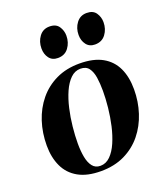

<svg xmlns="http://www.w3.org/2000/svg" viewBox="-138 -832 807 938"><g transform="rotate(-20 265.5 -363.0)"><path d="M304.5 -517.5Q377 -517.5 423 -491.8Q469 -466 491 -419.2Q513 -372.5 513 -308Q513 -244.5 494.2 -186.8Q475.5 -129 439 -84Q402.5 -39 349 -13Q295.5 13 225.5 13Q154 13 108 -13Q62 -39 40 -86Q18 -133 18 -194.5Q18 -260.5 37 -318.8Q56 -377 92.8 -421.8Q129.5 -466.5 182.8 -492Q236 -517.5 304.5 -517.5ZM300.5 -492Q271.5 -492 249 -470Q226.5 -448 210.2 -411.5Q194 -375 183.8 -330.2Q173.5 -285.5 168.8 -239Q164 -192.5 164 -152Q164 -113 170 -81.5Q176 -50 190.8 -31.2Q205.5 -12.5 231.5 -12.5Q260.5 -12.5 283 -34.8Q305.5 -57 321.5 -93.8Q337.5 -130.5 347.8 -175.5Q358 -220.5 362.8 -266.8Q367.5 -313 367.5 -353Q367.5 -391 362.8 -422.5Q358 -454 343.8 -473Q329.5 -492 300.5 -492ZM216.5 -578.5Q187 -578.5 171.5 -599.2Q156 -620 156 -649.5Q156 -685 175.5 -711.2Q195 -737.5 229 -737.5Q262.5 -737.5 277.2 -715.8Q292 -694 292 -667.5Q292 -631.5 272.2 -605Q252.5 -578.5 216.5 -578.5ZM409.5 -578.5Q380.5 -578.5 364.8 -599.2Q349 -620 349 -649.5Q349 -685 368.8 -711.2Q388.5 -737.5 422 -737.5Q455.5 -737.5 470.2 -715.8Q485 -694 485 -667.5Q485 -631.5 465.2 -605Q445.5 -578.5 409.5 -578.5Z"/></g></svg>

Font: Merriweather 144pt
Style: Bold Italic
Weight: 700
Italic angle: -7.8°
Version: Version 2.101